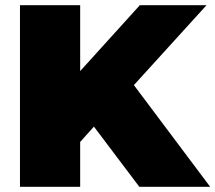

<svg xmlns="http://www.w3.org/2000/svg" viewBox="-20 -720 830 740"><path d="M342 -232 289 -173V0H57V-700H289V-446L519 -700H776L496 -392L790 0H517Z"/></svg>

Font: AtCorfu Sans
Style: AtCorfu Sans Black
Weight: 900
Designer: Kostas Teopoulos
Foundry: Kostas Teopoulos
Version: Version 1.00 July 8, 2025, initial release